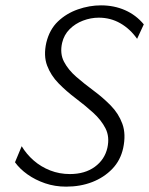

<svg xmlns="http://www.w3.org/2000/svg" viewBox="-20 -687 557 717"><path d="M227 10Q185 10 148.5 -2.5Q112 -15 83 -35.5Q54 -56 36 -81L61 -141Q79 -111 106 -87.5Q133 -64 167.5 -50.5Q202 -37 241 -37Q297 -37 334 -64Q371 -91 381 -135Q390 -176 374 -207.5Q358 -239 327.5 -266.5Q297 -294 262.5 -320Q228 -346 199 -375.5Q170 -405 156 -442Q142 -479 153 -528Q165 -577 196.5 -607Q228 -637 271 -652Q314 -667 357 -667Q406 -667 447 -649Q488 -631 517 -596L492 -542Q466 -579 429.5 -600Q393 -621 349 -621Q319 -621 290 -610Q261 -599 240 -578Q219 -557 212 -527Q203 -487 219 -456.5Q235 -426 265 -400Q295 -374 329.5 -348.5Q364 -323 393.5 -293Q423 -263 437 -224.5Q451 -186 440 -134Q430 -88 399 -56Q368 -24 324 -7Q280 10 227 10Z"/></svg>

Font: Ysabeau Office Light
Style: Italic
Weight: 300
Italic angle: -12°
Designer: Christian Thalmann (Catharsis Fonts)
Version: Version 2.001;gftools[0.9.30]; featfreeze: tnum,lnum,ss02